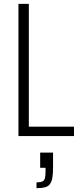

<svg xmlns="http://www.w3.org/2000/svg" viewBox="-20 -708 419 999"><path d="M76 0V-688H130V-49H365V0ZM170 271V241Q191 241 201 236Q211 231 214 218Q217 205 217 182V165H189V86H256V164Q256 196 252.5 216.5Q249 237 240 249.5Q231 262 214 266.5Q197 271 170 271Z"/></svg>

Font: Saira Condensed Light
Style: Regular
Weight: 300
Width: 3
Designer: Hector Gatti with collaboration of the Omnibus-Type team
Foundry: Omnibus-Type
Version: Version 1.101